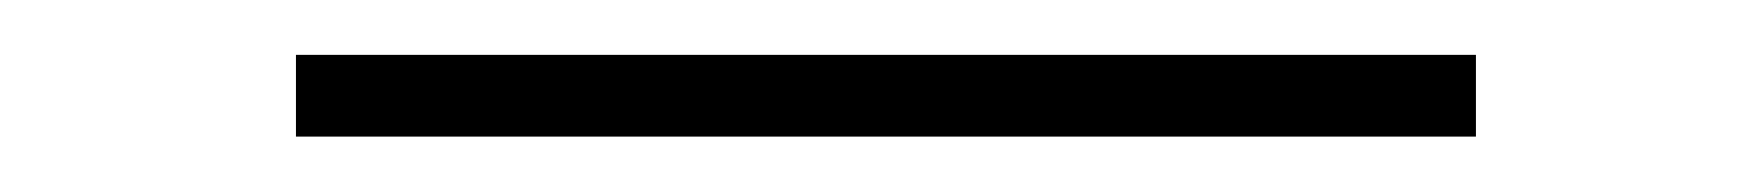

<svg xmlns="http://www.w3.org/2000/svg" viewBox="-20 -250 640 70"><path d="M518.1 -200.2V-230H87.9V-200.2Z"/></svg>

Font: Compagnon Light
Style: Regular
Weight: 400
Designer: Juliette Duhe, Lea Pradine
Foundry: Velvetyne Type Foundry
Version: Version 1.000;PS 001.000;hotconv 1.0.88;makeotf.lib2.5.64775